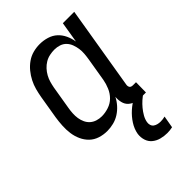

<svg xmlns="http://www.w3.org/2000/svg" viewBox="-221 -623 941 941"><g transform="rotate(-45 250.0 -152.5)"><path d="M168 8Q141 8 116.5 0Q92 -8 74.5 -25Q57 -42 46.5 -65Q36 -88 32.5 -113.5Q29 -139 30.5 -166Q32 -193 36 -219L56 -339Q60 -362 66 -384.5Q72 -407 83 -428.5Q94 -450 109.5 -469Q125 -488 145 -502Q165 -516 188 -522Q211 -528 234 -528Q260 -528 284.5 -520.5Q309 -513 326.5 -497Q344 -481 354.5 -458.5Q365 -436 369 -411L387 -520H466L394 -87Q393 -82 394 -77Q395 -72 397.5 -68.5Q400 -65 405 -63.5Q410 -62 415 -62H436L435 8H403Q384 8 365.5 3Q347 -2 334 -14Q321 -26 316.5 -45Q312 -64 314 -83Q304 -63 288.5 -45.5Q273 -28 253.5 -15.5Q234 -3 211.5 2.5Q189 8 168 8ZM200 -62Q223 -62 247.5 -70Q272 -78 289.5 -95.5Q307 -113 317 -136.5Q327 -160 331 -183L351 -303Q354 -321 355.5 -339Q357 -357 354.5 -374Q352 -391 346 -407Q340 -423 328.5 -435Q317 -447 300.5 -452.5Q284 -458 266 -458Q250 -458 233 -454.5Q216 -451 201 -442Q186 -433 174 -420Q162 -407 153.5 -391.5Q145 -376 140.5 -360Q136 -344 133 -328L113 -208Q110 -191 109 -173.5Q108 -156 110.5 -139.5Q113 -123 120 -108Q127 -93 139 -82.5Q151 -72 167 -67Q183 -62 200 -62ZM369 223Q347 223 326 217.5Q305 212 289 199Q273 186 266.5 165.5Q260 145 263 123Q268 94 285 67.5Q302 41 325.5 20Q349 -1 376.5 -16Q404 -31 432 -39L426 0Q410 10 396 22.5Q382 35 370 49.5Q358 64 348.5 80.5Q339 97 336 114Q334 124 337 134Q340 144 347.5 149.5Q355 155 365 157.5Q375 160 385 160Q393 160 401 159Q409 158 416 156L405 219Q396 221 387 222Q378 223 369 223Z"/></g></svg>

Font: Iosevka Fixed
Style: Italic
Weight: 400
Italic angle: -9°
Monospace: yes
Designer: Belleve Invis
Foundry: Belleve Invis
Version: Version 33.2.4